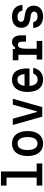

<svg xmlns="http://www.w3.org/2000/svg" viewBox="1498 -2386 905 3940"><g transform="rotate(-90 1950.0 -415.5)"><path d="M112 -848H402V-115H566V0H112V-115H276V-733H112Z M975 17Q895 17 838 -21Q781 -59 750 -130.5Q719 -202 719 -302Q719 -402 750 -473.5Q781 -545 838 -583Q895 -621 975 -621Q1055 -621 1112 -583Q1169 -545 1200 -473.5Q1231 -402 1231 -302Q1231 -202 1200 -130.5Q1169 -59 1112 -21Q1055 17 975 17ZM975 -98Q1039 -98 1073.5 -150.5Q1108 -203 1108 -302Q1108 -401 1073.5 -454Q1039 -507 975 -507Q911 -507 876.5 -454Q842 -401 842 -302Q842 -203 876.5 -150.5Q911 -98 975 -98Z M1356 -605H1485L1623 -110H1635L1773 -605H1894L1723 0H1527Z M2128 -364H2445L2402 -313Q2402 -412 2373 -461Q2344 -510 2285 -510Q2222 -510 2189 -457.5Q2156 -405 2156 -307Q2156 -201 2189 -148Q2222 -95 2289 -95Q2331 -95 2361.5 -117.5Q2392 -140 2414 -186H2530Q2515 -121 2481.5 -75.5Q2448 -30 2399 -6.5Q2350 17 2287 17Q2206 17 2149.5 -20.5Q2093 -58 2063.5 -130Q2034 -202 2034 -307Q2034 -406 2064.5 -476Q2095 -546 2151 -583.5Q2207 -621 2285 -621Q2360 -621 2411.5 -586Q2463 -551 2489.5 -482Q2516 -413 2516 -314Q2516 -300 2515.5 -286.5Q2515 -273 2514 -262H2128Z M2684 -605H2916V-558H2948Q2964 -588 2992.5 -604.5Q3021 -621 3059 -621Q3124 -621 3160 -571.5Q3196 -522 3196 -433V-334H3066V-413Q3066 -500 3003 -500Q2961 -500 2941 -460.5Q2921 -421 2921 -339V-115H3081V0H2699V-115H2796V-490H2684Z M3463 -186Q3476 -142 3505.5 -119.5Q3535 -97 3582 -97Q3629 -97 3656 -116.5Q3683 -136 3683 -171Q3683 -197 3661.5 -214Q3640 -231 3599 -237L3533 -247Q3440 -261 3395 -306.5Q3350 -352 3350 -431Q3350 -519 3411 -570Q3472 -621 3577 -621Q3688 -621 3751.5 -565Q3815 -509 3819 -406H3705Q3692 -457 3660.5 -482.5Q3629 -508 3577 -508Q3528 -508 3500 -488Q3472 -468 3472 -433Q3472 -407 3493.5 -390Q3515 -373 3556 -367L3622 -357Q3715 -343 3759.5 -297.5Q3804 -252 3804 -174Q3804 -115 3777 -72.5Q3750 -30 3700 -6.5Q3650 17 3581 17Q3475 17 3414 -36Q3353 -89 3346 -186Z"/></g></svg>

Font: Martian Mono SemiCondensed Medium
Style: Regular
Weight: 500
Width: 4
Designer: Roman Shamin
Foundry: Evil Martians
Version: Version 1.000